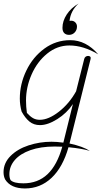

<svg xmlns="http://www.w3.org/2000/svg" viewBox="-70 -707 591 1085"><path d="M442 -374 323 103V104Q398 120 438 146Q398 133 317 125Q285 238 221.5 298Q158 358 71 358Q-9 358 -41 307Q-50 289 -50 266Q-50 214 -10.5 174.5Q29 135 91.5 114.5Q154 94 221 94Q251 94 288 99L342 -119Q308 -68 254 -34Q200 0 156 0Q121 0 96.5 -20Q72 -40 52 -77Q42 -114 42 -150Q42 -232 79 -308.5Q116 -385 181 -432.5Q246 -480 327 -480Q416 -480 485 -400Q401 -450 322 -450Q253 -450 196.5 -404Q140 -358 108.5 -286Q77 -214 77 -139Q77 -104 82 -69Q100 -49 116.5 -39.5Q133 -30 155 -30Q204 -30 262.5 -75.5Q321 -121 360 -191L406 -374Q408 -382 414 -386.5Q420 -391 428 -391Q436 -391 440 -386.5Q444 -382 442 -374ZM282 122Q267 121 239 121Q160 121 102 141.5Q44 162 13.5 197.5Q-17 233 -17 277Q-17 299 -10 311Q8 329 62 329Q144 329 198.5 277.5Q253 226 282 122ZM323 -589Q326 -590 332 -590Q346 -590 355.5 -580.5Q365 -571 365 -557Q365 -537 352 -523.5Q339 -510 320 -510Q303 -510 293 -520Q283 -530 283 -550Q283 -588 307 -625Q331 -662 374 -687Q329 -646 323 -589Z"/></svg>

Font: Srisakdi
Style: Regular
Weight: 400
Designer: Cadson Demak Co.,Ltd.
Foundry: Cadson Demak Co.,Ltd.
Version: Version 1.000